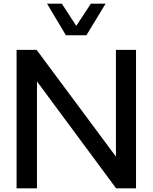

<svg xmlns="http://www.w3.org/2000/svg" viewBox="-20 -1020 827 1040"><path d="M336.9 -829.1 234.9 -1000H314.9L393.1 -879.9L472.2 -1000H551.8L448.2 -829.1ZM716.8 -750V0H608.9L180.2 -579.1V0H69.8V-750H178.2L607.9 -171.9V-750Z"/></svg>

Font: Oakes Grotesk Medium
Style: Regular
Weight: 500
Designer: Samuel Oakes
Foundry: Samuel Oakes
Version: Version 1.000;PS 001.000;hotconv 1.0.88;makeotf.lib2.5.64775